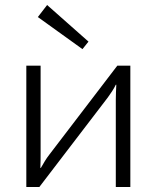

<svg xmlns="http://www.w3.org/2000/svg" viewBox="-20 -746 625 766"><path d="M333 -580 168 -726 131 -678 309 -550ZM500 0V-484H448L176 -128C165 -114 153 -94 143 -76H141C142 -98 142 -117 142 -138V-484H85V0H137L410 -357C421 -372 434 -391 442 -408H444C443 -387 442 -368 442 -348V0Z"/></svg>

Font: SnT
Style: Regular
Weight: 300
Designer: Natanael Gama
Version: Version 1.001;PS 001.001;hotconv 1.0.70;makeotf.lib2.5.58329